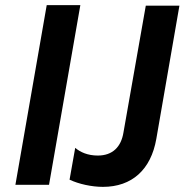

<svg xmlns="http://www.w3.org/2000/svg" viewBox="-20 -720 719 748"><path d="M40 0H171L293 -700H162ZM381 8C494 8 568 -59 589 -179L679 -698H548L461 -204C452 -148 419 -114 361 -114C322 -114 293 -127 273 -144L251 -20C287 -3 337 8 381 8Z"/></svg>

Font: Fixel Display 20240404 SemiBold
Style: Italic
Weight: 600
Italic angle: -10°
Designer: AlfaBravo + MacPaw
Foundry: Kyrylo Tkachov, Marchela Mozhyna, Serhii Makarenko, Maria Weinstein, Zakhar Kryvoshyya
Version: Version 1.211;Glyphs 3.2 (3225)